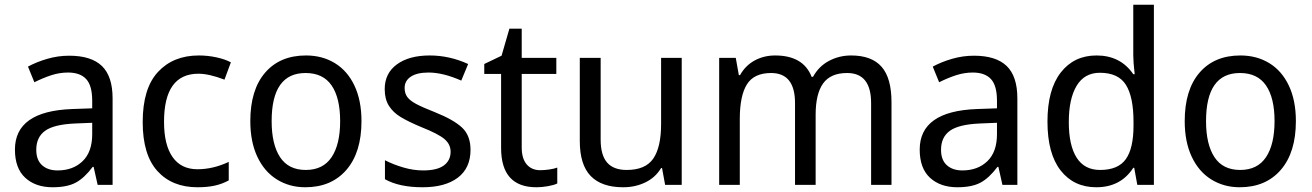

<svg xmlns="http://www.w3.org/2000/svg" viewBox="-20 -780 5537 810"><path d="M455 -365V0H392L375 -76H371Q336 -29 299.5 -9.5Q263 10 202 10Q130 10 86.5 -30Q43 -70 43 -149Q43 -311 284 -320L369 -323V-355Q369 -419 343.5 -446.5Q318 -474 267 -474Q232 -474 197.5 -463Q163 -452 125 -433L98 -499Q135 -519 180 -532Q225 -545 272 -545Q365 -545 410 -501.5Q455 -458 455 -365ZM296 -259Q207 -255 170 -228Q133 -201 133 -148Q133 -105 157.5 -83Q182 -61 223 -61Q288 -61 328.5 -100Q369 -139 369 -214V-262Z M582 -265Q582 -407 646.5 -476.5Q711 -546 819 -546Q857 -546 893.5 -538Q930 -530 954 -517L927 -444Q862 -469 817 -469Q672 -469 672 -266Q672 -169 708 -117.5Q744 -66 813 -66Q879 -66 945 -97V-19Q918 -4 886.5 3Q855 10 813 10Q706 10 644 -58.5Q582 -127 582 -265Z M1268 10Q1201 10 1148 -23Q1095 -56 1065.5 -119Q1036 -182 1036 -269Q1036 -401 1098.5 -473.5Q1161 -546 1271 -546Q1340 -546 1393 -513.5Q1446 -481 1475.5 -418.5Q1505 -356 1505 -269Q1505 -137 1441.5 -63.5Q1378 10 1268 10ZM1270 -63Q1343 -63 1379 -117Q1415 -171 1415 -269Q1415 -367 1379 -419.5Q1343 -472 1269 -472Q1126 -472 1126 -269Q1126 -171 1161.5 -117Q1197 -63 1270 -63Z M1763 10Q1664 10 1604 -24V-104Q1639 -86 1681.5 -73.5Q1724 -61 1765 -61Q1824 -61 1852.5 -82Q1881 -103 1881 -140Q1881 -171 1855.5 -193Q1830 -215 1757 -244Q1702 -267 1670 -286.5Q1638 -306 1620.5 -334Q1603 -362 1603 -404Q1603 -471 1654.5 -508.5Q1706 -546 1793 -546Q1876 -546 1955 -510L1926 -440Q1849 -474 1788 -474Q1739 -474 1713 -456.5Q1687 -439 1687 -409Q1687 -386 1698.5 -370.5Q1710 -355 1736.5 -341Q1763 -327 1814 -307Q1894 -275 1929.5 -241.5Q1965 -208 1965 -148Q1965 -71 1911.5 -30.5Q1858 10 1763 10Z M2331 -73V-6Q2317 1 2291.5 5.5Q2266 10 2243 10Q2094 10 2094 -156V-468H2023V-510L2096 -545L2129 -659H2181V-536H2327V-468H2181V-158Q2181 -111 2202 -86.5Q2223 -62 2259 -62Q2277 -62 2297.5 -65Q2318 -68 2331 -73Z M2856 0H2786L2773 -71H2769Q2745 -31 2702.5 -10.5Q2660 10 2609 10Q2518 10 2472 -37.5Q2426 -85 2426 -185V-536H2514V-191Q2514 -126 2541 -94.5Q2568 -63 2624 -63Q2703 -63 2736 -111Q2769 -159 2769 -257V-536H2856Z M3741 -349V0H3655V-345Q3655 -472 3554 -472Q3484 -472 3452.5 -428Q3421 -384 3421 -296V0H3334V-345Q3334 -472 3233 -472Q3161 -472 3131 -424Q3101 -376 3101 -278V0H3014V-536H3084L3097 -463H3102Q3125 -504 3164 -525Q3203 -546 3250 -546Q3369 -546 3404 -456H3410Q3434 -500 3477 -523Q3520 -546 3571 -546Q3657 -546 3699 -498.5Q3741 -451 3741 -349Z M4272 -365V0H4209L4192 -76H4188Q4153 -29 4116.5 -9.5Q4080 10 4019 10Q3947 10 3903.5 -30Q3860 -70 3860 -149Q3860 -311 4101 -320L4186 -323V-355Q4186 -419 4160.5 -446.5Q4135 -474 4084 -474Q4049 -474 4014.5 -463Q3980 -452 3942 -433L3915 -499Q3952 -519 3997 -532Q4042 -545 4089 -545Q4182 -545 4227 -501.5Q4272 -458 4272 -365ZM4113 -259Q4024 -255 3987 -228Q3950 -201 3950 -148Q3950 -105 3974.5 -83Q3999 -61 4040 -61Q4105 -61 4145.5 -100Q4186 -139 4186 -214V-262Z M4399 -267Q4399 -402 4455 -474Q4511 -546 4606 -546Q4707 -546 4761 -467H4767Q4761 -518 4761 -546V-760H4848V0H4778L4765 -72H4761Q4708 10 4605 10Q4510 10 4454.5 -61Q4399 -132 4399 -267ZM4762 -250V-266Q4762 -371 4730 -422Q4698 -473 4620 -473Q4555 -473 4522 -418Q4489 -363 4489 -265Q4489 -167 4522 -115Q4555 -63 4621 -63Q4697 -63 4729.5 -108.5Q4762 -154 4762 -250Z M5210 10Q5143 10 5090 -23Q5037 -56 5007.5 -119Q4978 -182 4978 -269Q4978 -401 5040.5 -473.5Q5103 -546 5213 -546Q5282 -546 5335 -513.5Q5388 -481 5417.5 -418.5Q5447 -356 5447 -269Q5447 -137 5383.5 -63.5Q5320 10 5210 10ZM5212 -63Q5285 -63 5321 -117Q5357 -171 5357 -269Q5357 -367 5321 -419.5Q5285 -472 5211 -472Q5068 -472 5068 -269Q5068 -171 5103.5 -117Q5139 -63 5212 -63Z"/></svg>

Font: Noto Sans Display
Style: Regular
Weight: 400
Designer: Monotype Design team
Foundry: Monotype Imaging Inc.
Version: Version 1.000